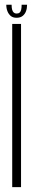

<svg xmlns="http://www.w3.org/2000/svg" viewBox="-20 -774 148 794"><path d="M30.5 0H67V-675H30.5ZM48.5 -700.5Q64 -700.5 73.5 -708Q83 -715.5 87.5 -727.5Q92 -739.5 92 -754.5H69.5Q69.5 -742 67.5 -733.8Q65.5 -725.5 61 -721.8Q56.5 -718 48.5 -718Q41.5 -718 37 -722Q32.5 -726 30.2 -733.8Q28 -741.5 28 -754.5H6Q6 -739.5 10.8 -727.5Q15.5 -715.5 24.5 -708Q33.5 -700.5 48.5 -700.5Z"/></svg>

Font: Anybody ExtraCondensed ExtraLight
Style: Regular
Weight: 250
Width: 2
Version: Version 1.113;gftools[0.9.25]